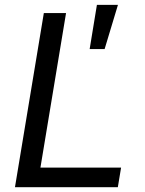

<svg xmlns="http://www.w3.org/2000/svg" viewBox="-20 -782 605 802"><path d="M42.5 0 163.1 -727.5H255.9L148.9 -82H485.8L472.2 0ZM354.5 -577.1 384.8 -761.7H472.7L417 -577.1Z"/></svg>

Font: Inter Variable
Style: Italic
Weight: 400
Italic angle: -9.39999°
Designer: Rasmus Andersson
Foundry: rsms
Version: Version 4.001;git-9221beed3